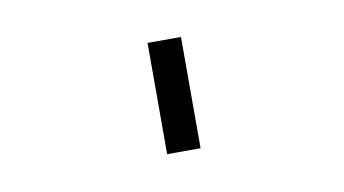

<svg xmlns="http://www.w3.org/2000/svg" viewBox="-35 -723 557 311"><g transform="rotate(-10 243.0 -567.5)"><path d="M219.5 -659H274.5V-476H219.5Z"/></g></svg>

Font: 3270 Nerd Font Mono SemCond
Style: Regular
Weight: 400
Monospace: yes
Version: Version 3.0.1;Nerd Fonts 3.1.1